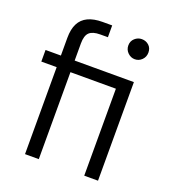

<svg xmlns="http://www.w3.org/2000/svg" viewBox="-132 -818 816 917"><g transform="rotate(20 276.0 -360.0)"><path d="M100 0V-442H22V-501H100V-591Q100 -635 114.5 -663.5Q129 -692 158.5 -706Q188 -720 232 -720H281V-660H242Q204 -660 187 -644Q170 -628 170 -588V-501H471V0H401V-442H170V0ZM437 -605Q417 -605 401.5 -620Q386 -635 386 -657Q386 -679 401.5 -693Q417 -707 437 -707Q458 -707 473 -693.5Q488 -680 488 -657Q488 -635 473 -620Q458 -605 437 -605Z"/></g></svg>

Font: DM Sans 18pt Light
Style: Regular
Weight: 300
Designer: Colophon Foundry, Jonny Pinhorn
Foundry: Colophon Foundry
Version: Version 4.004;gftools[0.9.30]